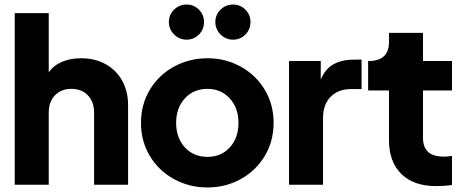

<svg xmlns="http://www.w3.org/2000/svg" viewBox="-20 -815 2037 847"><path d="M45 -757H195V-496Q217 -527 254 -542.5Q291 -558 338 -558Q399 -558 446 -532Q493 -506 519 -459Q545 -412 545 -351V0H395V-319Q395 -366 367.5 -394.5Q340 -423 295 -423Q250 -423 222.5 -394.5Q195 -366 195 -319V0H45Z M602 -273Q602 -354 641 -419Q680 -484 747.5 -521Q815 -558 895 -558Q975 -558 1042 -521Q1109 -484 1148 -419Q1187 -354 1187 -273Q1187 -192 1148 -127Q1109 -62 1042 -25Q975 12 895 12Q815 12 747.5 -25Q680 -62 641 -127Q602 -192 602 -273ZM895 -123Q956 -123 994 -165Q1032 -207 1032 -273Q1032 -339 993.5 -381Q955 -423 895 -423Q834 -423 795.5 -381Q757 -339 757 -273Q757 -207 795.5 -165Q834 -123 895 -123ZM725 -718Q725 -750 748 -772.5Q771 -795 803 -795Q835 -795 857.5 -772.5Q880 -750 880 -718Q880 -685 857.5 -662.5Q835 -640 803 -640Q771 -640 748 -663Q725 -686 725 -718ZM1008 -795Q1040 -795 1062.5 -772.5Q1085 -750 1085 -718Q1085 -685 1062.5 -662.5Q1040 -640 1008 -640Q976 -640 953 -663Q930 -686 930 -718Q930 -750 953 -772.5Q976 -795 1008 -795Z M1255 -546H1395V-464Q1415 -512 1452 -532Q1489 -552 1543 -552H1575V-422H1528Q1472 -422 1438.5 -388Q1405 -354 1405 -294V0H1255Z M1696 -197V-416H1604V-546H1609Q1651 -546 1673.5 -567Q1696 -588 1696 -630V-670H1846V-546H1974V-416H1846V-207Q1846 -165 1869 -144.5Q1892 -124 1939 -124Q1953 -124 1974 -127V1Q1941 6 1904 6Q1805 6 1750.5 -47.5Q1696 -101 1696 -197Z"/></svg>

Font: BLUETTI 2.0
Style: Bold
Weight: 700
Designer: Stijn de Vries
Foundry: tokotype
Version: Version 2.005;October 31, 2023;FontCreator 14.0.0.2814 64-bi